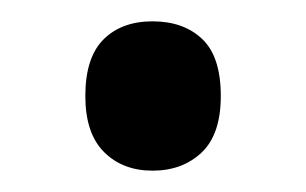

<svg xmlns="http://www.w3.org/2000/svg" viewBox="-20 -442 287 180"><path d="M60 -352Q60 -388 77 -405Q94 -422 123 -422Q152 -422 169.5 -405.5Q187 -389 187 -352Q187 -316 169 -299Q151 -282 123 -282Q95 -282 77.5 -299.5Q60 -317 60 -352Z"/></svg>

Font: Noto Sans Malayalam Condensed Medium
Style: Regular
Weight: 500
Width: 3
Designer: Jelle Bosma - Monotype Design Team
Foundry: Monotype Imaging Inc.
Version: Version 2.104; ttfautohint (v1.8.4.7-5d5b)